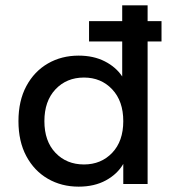

<svg xmlns="http://www.w3.org/2000/svg" viewBox="-20 -688 646 718"><path d="M274 10Q210 10 159 -19.5Q108 -49 78.5 -104Q49 -159 49 -235Q49 -311 78.5 -366Q108 -421 159 -450.5Q210 -480 274 -480Q330 -480 372 -458.5Q414 -437 437 -402V-533H313V-609H437V-668H532V-609H584V-533H532V0H441V-75Q419 -37 376 -13.5Q333 10 274 10ZM294 -73Q358 -73 399.5 -116.5Q441 -160 441 -235Q441 -310 399.5 -354Q358 -398 294 -398Q229 -398 187.5 -354Q146 -310 146 -235Q146 -160 187.5 -116.5Q229 -73 294 -73Z"/></svg>

Font: Gantari Medium
Style: Regular
Weight: 500
Designer: Anugrah Pasau
Foundry: Lafontype
Version: Version 1.000; ttfautohint (v1.8.4.7-5d5b)